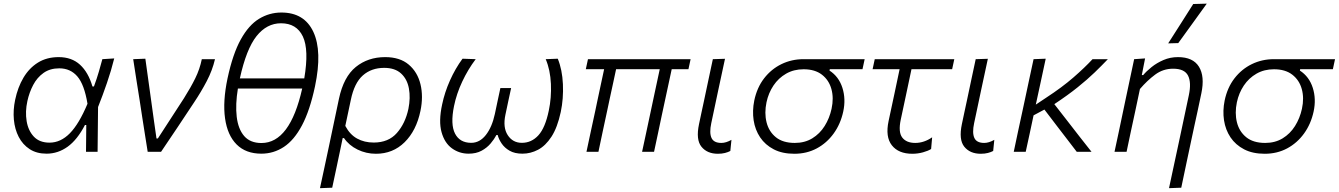

<svg xmlns="http://www.w3.org/2000/svg" viewBox="-20 -812 7161 1027"><path d="M229 10Q176 10 138.8 -14.2Q101.5 -38.5 80.2 -79.5Q59 -120.5 54.2 -172Q49.5 -223.5 61 -278Q75 -345 105.5 -396.5Q136 -448 183 -477.2Q230 -506.5 294 -506.5Q363.5 -506.5 408 -465.8Q452.5 -425 474.5 -349.5H482.5Q498.5 -393 508.8 -428.8Q519 -464.5 527.5 -495.5L591 -499.5Q575 -435 552 -368Q529 -301 504.5 -239.5Q503 -119.5 502 0H440Q440.5 -37 440.8 -73Q441 -109 441.5 -143.5H434.5Q393.5 -64.5 341.8 -27.2Q290 10 229 10ZM245 -49Q304.5 -49 353.8 -99.2Q403 -149.5 448 -257Q431 -360 393.8 -403.2Q356.5 -446.5 297 -446.5Q247.5 -446.5 213 -422Q178.5 -397.5 157.5 -357.5Q136.5 -317.5 126.5 -271.5Q114 -215 122.5 -164Q131 -113 161.2 -81Q191.5 -49 245 -49Z M770 0Q762.5 -46 755 -94.5Q747.5 -143 740.5 -187L727 -275.5Q718 -330 709.5 -385.5Q701 -441 692.5 -495.5L757.5 -498Q767.5 -426.5 779.8 -337.5Q792 -248.5 803.5 -166L817 -71.5H824.5L964 -286.5Q1000.5 -344.5 1024.5 -393.2Q1048.5 -442 1059.5 -495.5H1130Q1116 -435.5 1085.8 -377.8Q1055.5 -320 1018 -264Q974 -197.5 930 -131.5Q886 -65.5 841.5 0Z M1378 10Q1295 10 1245.8 -39.2Q1196.5 -88.5 1183.8 -178.8Q1171 -269 1197 -392.5Q1225 -523.5 1267.8 -600.8Q1310.5 -678 1365.8 -711.5Q1421 -745 1485 -745Q1607.5 -745 1656 -641.8Q1704.5 -538.5 1665 -350.5Q1637.5 -221 1595.5 -141.8Q1553.5 -62.5 1498.5 -26.2Q1443.5 10 1378 10ZM1483 -687.5Q1407 -687.5 1352.2 -618.8Q1297.5 -550 1263 -392.5H1607.5Q1633.5 -546 1600 -616.8Q1566.5 -687.5 1483 -687.5ZM1378.5 -47Q1531 -47 1596.5 -338.5H1252.5Q1238.5 -253 1246.2 -187.2Q1254 -121.5 1286.2 -84.2Q1318.5 -47 1378.5 -47Z M1691.5 194.5Q1703.5 139.5 1714.8 86.5Q1726 33.5 1739 -27L1793 -283.5Q1818 -401 1883.2 -453.8Q1948.5 -506.5 2040 -506.5Q2119 -506.5 2166.2 -466.5Q2213.5 -426.5 2229.2 -361Q2245 -295.5 2229 -219Q2207 -113 2144.2 -51.2Q2081.5 10.5 1991 10.5Q1938.5 10.5 1892.5 -12Q1846.5 -34.5 1820 -73.5H1813L1803 -25Q1790.5 33.5 1779.8 85Q1769 136.5 1757 192ZM1979 -49.5Q2058 -49.5 2103 -100.8Q2148 -152 2164.5 -229.5Q2176.5 -289 2167.2 -339Q2158 -389 2125.2 -419Q2092.5 -449 2035 -449Q1966.5 -449 1920.8 -408.5Q1875 -368 1856.5 -277.5L1827 -138.5Q1851.5 -92 1890.2 -70.8Q1929 -49.5 1979 -49.5Z M2486.5 10Q2437 10 2397.5 -18.5Q2358 -47 2341.8 -105.2Q2325.5 -163.5 2345 -253.5Q2358.5 -318 2386.8 -381.5Q2415 -445 2454 -498L2524.5 -495.5Q2483 -440.5 2452.5 -375.5Q2422 -310.5 2408.5 -244.5Q2388.5 -146.5 2414 -97.2Q2439.5 -48 2500.5 -48Q2546 -48 2579 -90.2Q2612 -132.5 2627 -202.5Q2635 -240.5 2642.2 -274.5Q2649.5 -308.5 2656.5 -341H2714Q2707 -308 2699.2 -272.8Q2691.5 -237.5 2683.5 -198.5Q2669 -130.5 2695.8 -89.2Q2722.5 -48 2771.5 -48Q2823 -48 2859.8 -88.2Q2896.5 -128.5 2915.5 -220.5Q2930 -288.5 2926.8 -363.2Q2923.5 -438 2899 -495.5L2963.5 -498Q2987.5 -439.5 2991 -361.8Q2994.5 -284 2979.5 -213Q2961.5 -129.5 2929.8 -80.8Q2898 -32 2858 -11Q2818 10 2774.5 10Q2733 10 2705.8 -5.8Q2678.5 -21.5 2663 -44.8Q2647.5 -68 2642 -90H2635.5Q2624 -68 2604.5 -44.8Q2585 -21.5 2556 -5.8Q2527 10 2486.5 10Z M3117 0Q3128.5 -55 3140 -108Q3151.5 -161 3164.5 -221L3174.5 -269Q3185 -318.5 3194 -360.5Q3203 -402.5 3211.5 -442H3113.5L3125 -495.5H3674L3662.5 -442H3573L3519.5 -193.5Q3510 -147.5 3499.5 -98.5Q3489 -49.5 3478.5 0H3414.5Q3422.5 -37 3433.5 -88.5Q3444.5 -140 3456 -194Q3467.5 -248 3480 -306.8Q3492.5 -365.5 3509 -442H3275.5Q3267.5 -404.5 3259.2 -366Q3251 -327.5 3241.5 -284.5L3227.5 -218.5Q3215 -161.5 3203.8 -108.2Q3192.5 -55 3181 0Z M3820 10.5Q3762.5 10.5 3732 -27.2Q3701.5 -65 3719 -148Q3727 -186.5 3733 -214Q3739 -241.5 3745.5 -272Q3759 -335.5 3770 -387.8Q3781 -440 3793 -495.5L3858 -497.5Q3838.5 -407 3822 -330Q3805.5 -253 3794.5 -200L3784.5 -153Q3773.5 -101 3785.8 -74.2Q3798 -47.5 3838.5 -47.5Q3863.5 -47.5 3892.5 -64L3886.5 -4.5Q3874.5 2 3858 6.2Q3841.5 10.5 3820 10.5Z M4229 10.5Q4164.5 10.5 4118.8 -13.2Q4073 -37 4046 -77.2Q4019 -117.5 4011.2 -168.5Q4003.5 -219.5 4014.5 -274Q4029 -343.5 4067.2 -393Q4105.5 -442.5 4160 -469Q4214.5 -495.5 4278 -495.5H4605L4593.5 -442H4418.5L4417 -434.5Q4467 -402 4486 -342.2Q4505 -282.5 4490.5 -215.5Q4476 -148.5 4439.2 -97.8Q4402.5 -47 4348.8 -18.2Q4295 10.5 4229 10.5ZM4231.5 -47.5Q4284.5 -47.5 4324.8 -72Q4365 -96.5 4391 -138Q4417 -179.5 4428 -230Q4440.5 -287.5 4427.2 -335.5Q4414 -383.5 4376.5 -412.5Q4339 -441.5 4278.5 -441.5Q4226 -441.5 4185 -418Q4144 -394.5 4117.2 -354.5Q4090.5 -314.5 4080 -265Q4068 -207.5 4080.2 -158Q4092.5 -108.5 4130 -78Q4167.5 -47.5 4231.5 -47.5Z M4860 10.5Q4786 10.5 4750.5 -34.8Q4715 -80 4733 -164.5Q4750 -244.5 4765 -314Q4780 -383.5 4792 -442H4647.5L4659 -495.5H5084.5L5073 -442H4855.5Q4841 -374 4826.8 -306.5Q4812.5 -239 4798 -171.5Q4784 -105.5 4806 -76.5Q4828 -47.5 4875.5 -47.5Q4922.5 -47.5 4966 -77.5L4960.5 -15Q4945 -5 4917 2.8Q4889 10.5 4860 10.5Z M5226 10.5Q5168.5 10.5 5138 -27.2Q5107.5 -65 5125 -148Q5133 -186.5 5139 -214Q5145 -241.5 5151.5 -272Q5165 -335.5 5176 -387.8Q5187 -440 5199 -495.5L5264 -497.5Q5244.5 -407 5228 -330Q5211.5 -253 5200.5 -200L5190.5 -153Q5179.5 -101 5191.8 -74.2Q5204 -47.5 5244.5 -47.5Q5269.5 -47.5 5298.5 -64L5292.5 -4.5Q5280.5 2 5264 6.2Q5247.5 10.5 5226 10.5Z M5402.5 0Q5414 -55 5425 -106.8Q5436 -158.5 5449.5 -220L5460 -269Q5473.5 -333 5485 -386.2Q5496.5 -439.5 5508.5 -495.5L5573.5 -498Q5558 -426 5544.5 -363.2Q5531 -300.5 5520.5 -252.5L5576 -289.5Q5660.5 -344.5 5721.8 -397.8Q5783 -451 5824 -495.5H5906Q5873.5 -461.5 5835 -424.2Q5796.5 -387 5744.2 -345Q5692 -303 5619.5 -255L5691.5 -162.5Q5720 -125.5 5753 -83.2Q5786 -41 5818.5 0H5739.5Q5713 -34.5 5688 -67.2Q5663 -100 5635.5 -135.5L5566.5 -226L5508.5 -195Q5497.5 -143 5487.5 -96.5Q5477.5 -50 5466.5 0Z M6233 194.5Q6244 144 6257.5 80Q6271 16 6286.5 -55Q6299.5 -116 6312.8 -178.8Q6326 -241.5 6339 -302.5Q6353.5 -370.5 6334.8 -407.5Q6316 -444.5 6255 -444.5Q6201.5 -444.5 6159 -413Q6116.5 -381.5 6077.5 -336L6052.5 -218Q6039.5 -158 6028.5 -106.8Q6017.5 -55.5 6006 0H5941.5Q5953.5 -56 5964.5 -107.5Q5975.5 -159 5988 -219.5L5998.5 -269.5Q6008.5 -316.5 6020.8 -374.5Q6033 -432.5 6046.5 -495.5L6105 -499.5L6087.5 -410.5H6095Q6112 -431 6139.8 -453.2Q6167.5 -475.5 6203.5 -491Q6239.5 -506.5 6281 -506.5Q6361.5 -506.5 6393.2 -455Q6425 -403.5 6406 -313Q6395 -261 6385.8 -217.5Q6376.5 -174 6369 -140.5L6351 -56.5Q6337.5 7 6324.5 68.5Q6311.5 130 6298.5 192ZM6228.5 -580Q6263 -633.5 6296.2 -686Q6329.5 -738.5 6362.5 -790.5L6435 -792.5Q6396.5 -739 6358.5 -686.5Q6320.5 -634 6282.5 -581.5Z M6745 10.5Q6680.5 10.5 6634.8 -13.2Q6589 -37 6562 -77.2Q6535 -117.5 6527.2 -168.5Q6519.5 -219.5 6530.5 -274Q6545 -343.5 6583.2 -393Q6621.5 -442.5 6676 -469Q6730.5 -495.5 6794 -495.5H7121L7109.5 -442H6934.5L6933 -434.5Q6983 -402 7002 -342.2Q7021 -282.5 7006.5 -215.5Q6992 -148.5 6955.2 -97.8Q6918.5 -47 6864.8 -18.2Q6811 10.5 6745 10.5ZM6747.5 -47.5Q6800.5 -47.5 6840.8 -72Q6881 -96.5 6907 -138Q6933 -179.5 6944 -230Q6956.5 -287.5 6943.2 -335.5Q6930 -383.5 6892.5 -412.5Q6855 -441.5 6794.5 -441.5Q6742 -441.5 6701 -418Q6660 -394.5 6633.2 -354.5Q6606.5 -314.5 6596 -265Q6584 -207.5 6596.2 -158Q6608.5 -108.5 6646 -78Q6683.5 -47.5 6747.5 -47.5Z"/></svg>

Font: Commissioner Light
Style: Italic
Weight: 300
Italic angle: -12°
Designer: Kostas Bartsokas
Foundry: Kostas Bartsokas
Version: Version 1.000; ttfautohint (v1.8.3)